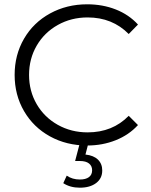

<svg xmlns="http://www.w3.org/2000/svg" viewBox="-20 -670 701 892"><path d="M385 -650Q457 -650 518 -626Q579 -602 621 -556L578 -512Q502 -589 387 -589Q311 -589 248.5 -554Q186 -519 150.5 -458Q115 -397 115 -322Q115 -247 150.5 -186Q186 -125 248.5 -90Q311 -55 387 -55Q503 -55 578 -132L621 -89Q579 -43 517.5 -18.5Q456 6 385 6Q289 6 212 -36.5Q135 -79 91.5 -154Q48 -229 48 -322Q48 -415 91.5 -490Q135 -565 212.5 -607.5Q290 -650 385 -650ZM274 181 290 146Q316 164 351 164Q378 164 393 153Q408 142 408 121Q408 101 393.5 89.5Q379 78 351 78H329L351 -6H391L377 48Q415 52 435 71.5Q455 91 455 122Q455 159 426.5 180.5Q398 202 351 202Q306 202 274 181Z"/></svg>

Font: Montserrat Ace
Style: Regular
Weight: 400
Designer: Julieta Ulanovsky
Foundry: Julieta Ulanovsky
Version: Version 1